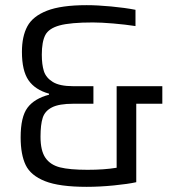

<svg xmlns="http://www.w3.org/2000/svg" viewBox="-20 -716 678 744"><path d="M609 -382V-314H508V-10Q477 -3 421.5 2.5Q366 8 316 8Q210 8 154.5 -14Q99 -36 79.5 -76.5Q60 -117 60 -184Q60 -263 86.5 -298.5Q113 -334 170 -349V-353Q116 -368 90.5 -405Q65 -442 65 -515Q65 -575 86 -614Q107 -653 162 -674.5Q217 -696 316 -696Q357 -696 410.5 -691Q464 -686 505 -678V-615Q466 -621 419 -625Q372 -629 340 -629Q253 -629 211 -617.5Q169 -606 155.5 -580Q142 -554 142 -504Q142 -466 150 -440.5Q158 -415 184.5 -398.5Q211 -382 264 -382H342V-314H264Q209 -314 181.5 -300Q154 -286 145.5 -259.5Q137 -233 137 -186Q137 -132 156 -104.5Q175 -77 212.5 -67.5Q250 -58 319 -58Q384 -58 432 -66V-382Z"/></svg>

Font: Assailand
Style: Regular
Weight: 400
Designer: Hector Gatti with collaboration of the Omnibus-Type team
Foundry: Omnibus-Type
Version: Version 0.072;October 19, 2019;FontCreator 12.0.0.2547 64-bi